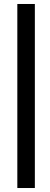

<svg xmlns="http://www.w3.org/2000/svg" viewBox="-20 -755 252 964"><path d="M67 189V-735H155V189Z"/></svg>

Font: Piazzolla ExtraBold
Style: Italic
Weight: 800
Italic angle: -11.3°
Designer: Juan Pablo del Peral
Foundry: Huerta Tipografica
Version: Version 1.330